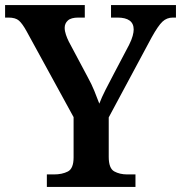

<svg xmlns="http://www.w3.org/2000/svg" viewBox="-22 -734 711 754"><path d="M162 0V-49H190Q222 -49 244.5 -60.5Q267 -72 267 -116V-274L82 -612Q66 -641 52.5 -653Q39 -665 11 -665H-2V-714H311V-665H286Q257 -665 244.5 -653.5Q232 -642 232 -625Q232 -612 237 -597.5Q242 -583 248 -571L322 -432Q338 -403 348.5 -377Q359 -351 368 -327Q377 -351 392.5 -381.5Q408 -412 425 -444L485 -558Q495 -578 499 -593Q503 -608 503 -618Q503 -665 439 -665H414V-714H669V-665H657Q633 -665 616 -649Q599 -633 574 -588L405 -273V-118Q405 -73 426.5 -61Q448 -49 478 -49H510V0Z"/></svg>

Font: Noto Serif Myanmar SemiBold
Style: Regular
Weight: 600
Designer: Ben Mitchell and the Monotype Design Team
Foundry: Monotype Imaging Inc.
Version: Version 2.106; ttfautohint (v1.8.4.7-5d5b)